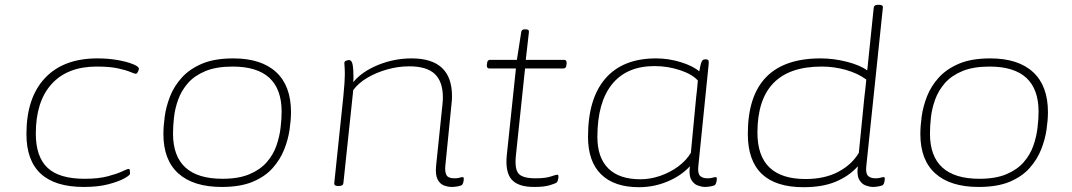

<svg xmlns="http://www.w3.org/2000/svg" viewBox="-20 -772 4461 799"><path d="M329 6Q90 6 90 -214Q90 -365 167 -447Q244 -529 385 -529Q431 -529 470 -522Q509 -515 533.5 -505Q558 -495 558 -486Q558 -482 554 -473.5Q550 -465 545 -465Q540 -465 522.5 -472.5Q505 -480 471 -487.5Q437 -495 382 -495Q261 -495 195 -422.5Q129 -350 129 -216Q129 -120 177.5 -74Q226 -28 332 -28Q390 -28 429 -38.5Q468 -49 489 -59Q510 -69 515 -69Q520 -69 520.5 -61.5Q521 -54 521 -49Q521 -43 498 -30Q475 -17 432 -5.5Q389 6 329 6Z M903 6Q785 6 722.5 -50Q660 -106 660 -214Q660 -246 665.5 -287Q671 -328 687.5 -370.5Q704 -413 736.5 -449Q769 -485 821 -507Q873 -529 951 -529Q1067 -529 1129 -472Q1191 -415 1191 -305Q1191 -273 1185 -232Q1179 -191 1162.5 -149.5Q1146 -108 1114.5 -72.5Q1083 -37 1031.5 -15.5Q980 6 903 6ZM906 -28Q973 -28 1018 -47Q1063 -66 1090 -97Q1117 -128 1130 -165Q1143 -202 1147.5 -239.5Q1152 -277 1152 -307Q1152 -495 948 -495Q880 -495 834.5 -476Q789 -457 762 -426Q735 -395 721.5 -357.5Q708 -320 704 -283Q700 -246 700 -216Q700 -28 906 -28Z M1860 6Q1844 6 1827 -0.5Q1810 -7 1800.5 -26.5Q1791 -46 1795 -84L1821 -335Q1822 -343 1822.5 -351.5Q1823 -360 1823 -367Q1823 -432 1789.5 -464Q1756 -496 1683 -496Q1637 -496 1591 -483Q1545 -470 1508 -448Q1471 -426 1450 -397L1409 -10Q1408 2 1390 2H1386Q1370 2 1371 -10L1409 -373Q1412 -402 1413.5 -425.5Q1415 -449 1415 -461Q1415 -482 1414 -494Q1413 -506 1413 -509Q1413 -517 1420.5 -519.5Q1428 -522 1433 -522Q1444 -522 1447.5 -502.5Q1451 -483 1451 -447Q1451 -437 1450 -430Q1486 -474 1553 -501.5Q1620 -529 1693 -529Q1861 -529 1861 -372Q1861 -365 1860.5 -356.5Q1860 -348 1859 -340L1833 -80Q1831 -55 1838.5 -42.5Q1846 -30 1871 -30Q1885 -30 1892.5 -32.5Q1900 -35 1905 -35Q1910 -35 1910 -28Q1910 -21 1908 -13.5Q1906 -6 1903 -3Q1899 1 1885 3.5Q1871 6 1860 6Z M2203 6Q2136 6 2109 -25Q2082 -56 2089 -126L2127 -487H2017Q2005 -487 2006 -501L2007 -509Q2008 -523 2020 -523H2131L2149 -638Q2150 -650 2164 -650H2167Q2183 -650 2181 -638L2168 -523H2327Q2339 -523 2338 -509L2337 -501Q2336 -487 2324 -487H2165L2127 -126Q2121 -69 2138 -49.5Q2155 -30 2209 -30Q2250 -30 2272 -37.5Q2294 -45 2299 -45Q2304 -45 2304 -38Q2304 -31 2302 -23.5Q2300 -16 2297 -13Q2293 -9 2269 -1.5Q2245 6 2203 6Z M2639 7Q2536 7 2481.5 -46.5Q2427 -100 2427 -203Q2427 -362 2499.5 -445.5Q2572 -529 2710 -529Q2762 -529 2812.5 -513.5Q2863 -498 2890 -475Q2895 -504 2899.5 -514.5Q2904 -525 2914 -525H2917Q2927 -525 2928.5 -519.5Q2930 -514 2929 -504L2886 -80Q2883 -51 2893 -40.5Q2903 -30 2924 -30Q2938 -30 2945.5 -32.5Q2953 -35 2958 -35Q2963 -35 2963 -28Q2963 -21 2961 -13.5Q2959 -6 2956 -3Q2952 1 2938 3.5Q2924 6 2913 6Q2901 6 2884 0Q2867 -6 2856.5 -24.5Q2846 -43 2851 -80Q2814 -40 2757.5 -16.5Q2701 7 2639 7ZM2645 -26Q2686 -26 2727 -40Q2768 -54 2802 -79Q2836 -104 2855 -136L2877 -367Q2879 -381 2881 -402.5Q2883 -424 2884 -437Q2861 -463 2810 -480Q2759 -497 2704 -497Q2588 -497 2527 -421.5Q2466 -346 2466 -202Q2466 -116 2511.5 -71Q2557 -26 2645 -26Z M3324 7Q3092 7 3092 -215Q3092 -529 3395 -529Q3449 -529 3504 -515Q3559 -501 3589 -479L3616 -740Q3618 -752 3632 -752H3638Q3656 -752 3654 -740L3585 -80Q3582 -51 3592 -40.5Q3602 -30 3623 -30Q3637 -30 3644.5 -32.5Q3652 -35 3657 -35Q3662 -35 3662 -28Q3662 -21 3660 -13.5Q3658 -6 3655 -3Q3651 1 3637 3.5Q3623 6 3612 6Q3600 6 3583 0Q3566 -6 3555.5 -24.5Q3545 -43 3550 -80Q3513 -39 3458 -16Q3403 7 3324 7ZM3332 -27Q3412 -27 3468.5 -57Q3525 -87 3554 -136L3577 -367Q3579 -381 3581 -401.5Q3583 -422 3585 -441Q3550 -467 3500.5 -481Q3451 -495 3399 -495Q3132 -495 3132 -220Q3132 -27 3332 -27Z M4053 6Q3935 6 3872.5 -50Q3810 -106 3810 -214Q3810 -246 3815.5 -287Q3821 -328 3837.5 -370.5Q3854 -413 3886.5 -449Q3919 -485 3971 -507Q4023 -529 4101 -529Q4217 -529 4279 -472Q4341 -415 4341 -305Q4341 -273 4335 -232Q4329 -191 4312.5 -149.5Q4296 -108 4264.5 -72.5Q4233 -37 4181.5 -15.5Q4130 6 4053 6ZM4056 -28Q4123 -28 4168 -47Q4213 -66 4240 -97Q4267 -128 4280 -165Q4293 -202 4297.5 -239.5Q4302 -277 4302 -307Q4302 -495 4098 -495Q4030 -495 3984.5 -476Q3939 -457 3912 -426Q3885 -395 3871.5 -357.5Q3858 -320 3854 -283Q3850 -246 3850 -216Q3850 -28 4056 -28Z"/></svg>

Font: Asap Expanded Expanded Thin
Style: Italic
Weight: 100
Width: 7
Italic angle: -6°
Designer: Pablo Cosgaya
Foundry: Omnibus-Type
Version: Version 3.001; ttfautohint (v1.8.4.7-5d5b)